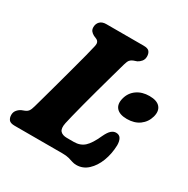

<svg xmlns="http://www.w3.org/2000/svg" viewBox="-162 -844 982 1004"><g transform="rotate(30 329.0 -342.0)"><path d="M336.5 0H48Q22 0 13 -11.5Q4 -23 4 -41Q4 -57.5 13.8 -69.5Q23.5 -81.5 37 -88L55 -95Q68.5 -100.5 75.2 -109.8Q82 -119 88 -141Q95 -166 107.2 -210Q119.5 -254 133.8 -306.8Q148 -359.5 162.2 -411.8Q176.5 -464 187.5 -506.8Q198.5 -549.5 203.5 -572.5Q209 -597.5 190.5 -607L172 -615Q160 -621.5 153.2 -630.2Q146.5 -639 146.5 -652.5Q146.5 -673.5 159.8 -686.8Q173 -700 197.5 -700H423Q449 -700 457.8 -688.5Q466.5 -677 466.5 -659.5Q466.5 -642 456.8 -630.2Q447 -618.5 435 -612.5L413.5 -605Q402.5 -600.5 395.8 -592.8Q389 -585 383 -564Q371.5 -523 357.5 -473.2Q343.5 -423.5 329.5 -372Q315.5 -320.5 303.2 -274Q291 -227.5 282.5 -193Q274 -158.5 271 -144Q264 -109.5 276.5 -95.5Q289 -81.5 317 -81.5H358Q396.5 -81.5 421.2 -103.8Q446 -126 471.5 -183Q485 -211.5 498.2 -222.8Q511.5 -234 526 -234Q546 -234 554.8 -219Q563.5 -204 563.5 -179.5Q562 -127.5 545 -83Q528 -38.5 498.2 -11Q468.5 16.5 429.5 16.5Q415 16.5 403.2 12.5Q391.5 8.5 376.2 4.2Q361 0 336.5 0ZM538 -324Q493.5 -324 474.2 -345.8Q455 -367.5 465.5 -406.5Q475.5 -444 506.5 -465.8Q537.5 -487.5 581.5 -487.5Q626.5 -487.5 645.5 -465.8Q664.5 -444 654.5 -406.5Q644 -368.5 613.5 -346.2Q583 -324 538 -324Z"/></g></svg>

Font: Fraunces 72pt SuperSoft
Style: Bold Italic
Weight: 700
Italic angle: -16°
Version: Version 1.000;[0bf87f6ff]